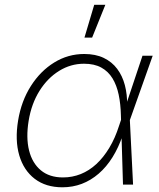

<svg xmlns="http://www.w3.org/2000/svg" viewBox="-20 -777 668 808"><path d="M242.7 11.2Q172.9 11.2 126.2 -24.4Q79.6 -60.1 61 -123.5Q42.5 -187 56.2 -270Q69.8 -352.1 109.9 -415Q149.9 -478 208 -513.9Q266.1 -549.8 334.5 -549.8Q382.3 -549.8 416.7 -533.2Q451.2 -516.6 473.1 -487.3Q495.1 -458 505.4 -418.9Q515.6 -379.9 515.1 -334.5H529.8L526.4 -272.9L540 0H497.6L488.8 -291.5Q487.8 -338.9 479.5 -378.4Q471.2 -418 453.4 -447.3Q435.5 -476.6 406.2 -492.7Q377 -508.8 333.5 -508.8Q277.3 -508.8 228.5 -478.5Q179.7 -448.2 146 -394.3Q112.3 -340.3 100.6 -269Q88.9 -197.8 102.3 -144Q115.7 -90.3 151.9 -60.3Q188 -30.3 245.1 -30.3Q284.2 -30.3 319.6 -44.4Q355 -58.6 385.3 -86.4Q415.5 -114.3 439.9 -154.8Q464.4 -195.3 481 -247.6L579.6 -542.5H622.6L525.9 -270L509.3 -208.5H496.6Q479 -156.2 453.6 -115.5Q428.2 -74.7 395.5 -46.4Q362.8 -18.1 324.5 -3.4Q286.1 11.2 242.7 11.2ZM335.4 -618.7 376.5 -756.8H423.3L367.7 -618.7Z"/></svg>

Font: Inter 16pt ExtraLight
Style: Italic
Weight: 250
Italic angle: -9.3988°
Version: Version 4.001;git-66647c0bb